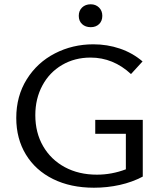

<svg xmlns="http://www.w3.org/2000/svg" viewBox="-20 -871 761 897"><path d="M647 -311V-46Q598 -20 539.5 -7Q481 6 419 6Q310 6 228 -34.5Q146 -75 101 -149Q56 -223 56 -320Q56 -422 105 -500.5Q154 -579 236.5 -621.5Q319 -664 416 -664Q481 -664 540 -644Q599 -624 646 -584L592 -525Q509 -602 403 -602Q329 -602 270 -567.5Q211 -533 178 -471.5Q145 -410 145 -333Q145 -251 181.5 -188Q218 -125 283 -90Q348 -55 433 -55Q502 -55 568 -80V-246H425V-311ZM348 -797Q348 -821 363.5 -836Q379 -851 404 -851Q427 -851 442.5 -836Q458 -821 458 -797Q458 -773 443 -758.5Q428 -744 404 -744Q379 -744 363.5 -758.5Q348 -773 348 -797Z"/></svg>

Font: Ysabeau Medium
Style: Regular
Weight: 500
Designer: Christian Thalmann (Catharsis Fonts)
Version: Version 0.003